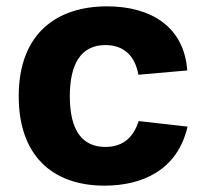

<svg xmlns="http://www.w3.org/2000/svg" viewBox="-20 -573 660 605"><path d="M571 -174 417 -191.5C402 -145.5 372.5 -110 312 -110C239.5 -110 200 -161.5 200 -269.5C200 -375 237.5 -431 312 -431C373.5 -431 406.5 -393 416 -337.5L570 -351C560.5 -487.5 457 -553 317.5 -553C163 -553 39 -471.5 39 -269.5C39 -85.5 142.5 12 309.5 12C423 12 538.5 -33 571 -174Z"/></svg>

Font: Monaspace Neon ExtraBold
Style: Regular
Weight: 800
Designer: Riley Cran & the Lettermatic Team
Foundry: Lettermatic
Version: Version 1.200 (Monaspace Neon)